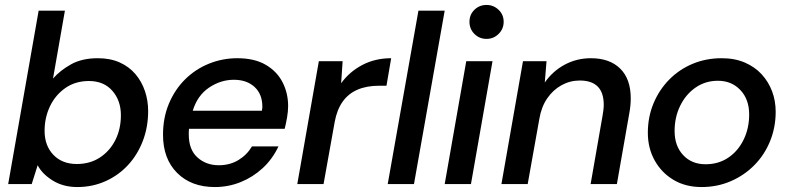

<svg xmlns="http://www.w3.org/2000/svg" viewBox="-20 -743 3185 775"><path d="M292 12Q235 12 192.5 -14.5Q150 -41 132 -76L108 0H13L136 -700H242L194 -426Q223 -459 267 -483.5Q311 -508 375 -508Q425 -508 463 -491Q501 -474 526.5 -444Q552 -414 565 -375.5Q578 -337 578 -295Q578 -230 556.5 -174Q535 -118 496.5 -76.5Q458 -35 405.5 -11.5Q353 12 292 12ZM290 -81Q343 -81 383 -107Q423 -133 445.5 -177.5Q468 -222 468 -278Q468 -337 433.5 -376.5Q399 -416 339 -416Q284 -416 243.5 -387.5Q203 -359 181.5 -313.5Q160 -268 160 -215Q160 -155 195.5 -118Q231 -81 290 -81Z M847 12Q752 12 695 -45Q638 -102 638 -199Q638 -268 662 -325Q686 -382 727.5 -423Q769 -464 823.5 -486Q878 -508 938 -508Q1007 -508 1052.5 -481.5Q1098 -455 1120.5 -411Q1143 -367 1143 -315Q1143 -293 1138.5 -267.5Q1134 -242 1129 -223H743Q742 -217 742 -211.5Q742 -206 742 -200Q742 -139 777 -107.5Q812 -76 863 -76Q908 -76 942.5 -97Q977 -118 997 -152H1104Q1080 -101 1040.5 -64.5Q1001 -28 951.5 -8Q902 12 847 12ZM758 -296H1037Q1038 -301 1038.5 -305Q1039 -309 1039 -312Q1039 -363 1007.5 -392Q976 -421 924 -421Q871 -421 824 -389.5Q777 -358 758 -296Z M1180 0 1267 -496H1363L1357 -407Q1390 -453 1442 -480.5Q1494 -508 1559 -508L1540 -397H1511Q1460 -397 1423 -381Q1386 -365 1363 -332.5Q1340 -300 1331 -251L1286 0Z M1545 0 1669 -700H1775L1651 0Z M1775 0 1862 -496H1968L1881 0ZM1944 -586Q1915 -586 1895 -606Q1875 -626 1875 -655Q1875 -684 1895 -703.5Q1915 -723 1944 -723Q1972 -723 1992.5 -703.5Q2013 -684 2013 -655Q2013 -626 1992.5 -606Q1972 -586 1944 -586Z M2004 0 2091 -496H2186L2179 -410Q2211 -456 2259.5 -482Q2308 -508 2365 -508Q2441 -508 2483.5 -466Q2526 -424 2526 -346Q2526 -332 2524.5 -316.5Q2523 -301 2520 -285L2470 0H2364L2412 -275Q2414 -285 2415.5 -298Q2417 -311 2417 -320Q2417 -418 2320 -418Q2281 -418 2246.5 -399Q2212 -380 2188.5 -345.5Q2165 -311 2157 -263L2110 0Z M2812 12Q2747 12 2698.5 -17Q2650 -46 2622.5 -95.5Q2595 -145 2595 -207Q2595 -271 2618 -326Q2641 -381 2681.5 -422Q2722 -463 2776 -485.5Q2830 -508 2893 -508Q2946 -508 2986.5 -490.5Q3027 -473 3054.5 -443Q3082 -413 3096.5 -374.5Q3111 -336 3111 -292Q3111 -229 3088.5 -173.5Q3066 -118 3025 -76.5Q2984 -35 2929.5 -11.5Q2875 12 2812 12ZM2828 -80Q2880 -80 2919.5 -106.5Q2959 -133 2981.5 -179Q3004 -225 3004 -281Q3004 -342 2968.5 -379.5Q2933 -417 2878 -417Q2827 -417 2787.5 -389.5Q2748 -362 2725.5 -316Q2703 -270 2703 -214Q2703 -154 2737.5 -117Q2772 -80 2828 -80Z"/></svg>

Font: Rethink Sans Medium
Style: Italic
Weight: 500
Italic angle: -10°
Designer: The Rethink Sans project authors (Hans Thiessen). DM Sans designed by Colophon Foundry.
Foundry: Rethink Communications LLC
Version: Version 1.001